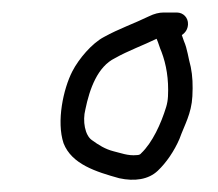

<svg xmlns="http://www.w3.org/2000/svg" viewBox="-20 -680 349 307"><path d="M230.4 -618C233.4 -611.4 235.3 -603.6 238.3 -597C245.8 -577.1 250 -553.6 248.6 -526C248.3 -520 247.3 -514.3 245.7 -509C237.6 -482.3 223.6 -451.9 205.8 -435C204.4 -433 202 -432 198.6 -432C184.8 -430.5 172.1 -435.7 162 -438C148.1 -441.5 137.8 -448.1 126.9 -456C115.9 -463.6 111.7 -486.3 116.5 -505C123.3 -538.2 136.1 -573.5 163.8 -587C184.4 -598.7 209.5 -607.8 230.4 -618ZM262.6 -660H241.6C234.3 -660 226.5 -658 218.3 -654C194.9 -642.6 169.6 -633.8 146.5 -621C127 -610.9 105.8 -585.7 95.7 -566C81.1 -537.6 70.1 -485.6 81.6 -451C94.6 -417.4 133.6 -405.3 170.7 -395C195.1 -389.7 217.4 -392.8 232.3 -407C245.9 -419.8 258.8 -438.8 267 -458C275.1 -480.6 286.1 -497.9 287.6 -526C288.5 -543.8 288 -558.2 285 -573C281.2 -586.7 279.5 -602.1 274.2 -614L270.7 -624C276.9 -628 280.2 -633.7 280.6 -641C281.1 -651.6 273.2 -660 262.6 -660Z"/></svg>

Font: Just Breathe
Style: Obl1
Weight: 400
Foundry: Cannot Into Space Fonts
Version: Version 0.72